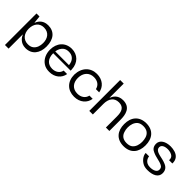

<svg xmlns="http://www.w3.org/2000/svg" viewBox="107 -1435 2476 2476"><g transform="rotate(45 1345.0 -197.5)"><path d="M265 10C381 10 444 -76 444 -197C444 -330 378 -407 265 -407C162 -407 129 -332 118 -305H116L105 -407H50V168H116V-90H118C129 -62 169 10 265 10ZM252 -47C172 -47 118 -105 118 -198C118 -290 169 -348 246 -348C337 -348 381 -282 381 -198C381 -147 366 -98 328 -69C309 -54 283 -47 252 -47Z M698 10C799 10 869 -51 882 -134H819C808 -79 760 -45 697 -45C613 -45 565 -102 565 -197H883C883 -201 883 -206 883 -211C883 -216 883 -219 882 -222C877 -335 800 -408 696 -408C578 -408 503 -322 503 -200C503 -131 530 -61 588 -21C617 0 653 10 698 10ZM567 -232C572 -272 590 -312 626 -336C644 -348 667 -354 695 -354C756 -354 790 -321 806 -282C813 -263 817 -246 817 -232Z M1151 10C1257 10 1329 -55 1341 -141H1282C1269 -81 1218 -48 1154 -48C1066 -48 1015 -106 1015 -198C1016 -289 1070 -351 1155 -351C1222 -351 1269 -318 1282 -259H1341C1329 -344 1259 -408 1153 -408C1039 -408 956 -327 952 -195C952 -68 1032 10 1151 10Z M1485 0V-193C1485 -283 1525 -349 1613 -349C1700 -349 1723 -289 1723 -201V0H1786V-201C1786 -295 1767 -407 1631 -407C1531 -407 1499 -336 1487 -306H1485V-563H1420V0Z M2053 10C2183 10 2248 -74 2248 -198C2248 -325 2181 -408 2053 -408C1924 -407 1857 -321 1858 -198C1858 -77 1922 10 2053 10ZM2053 -46C1984 -46 1948 -80 1933 -128C1925 -151 1921 -175 1921 -200C1921 -249 1935 -301 1973 -332C1992 -347 2018 -355 2053 -355C2122 -355 2158 -321 2174 -273C2181 -249 2185 -225 2185 -200C2185 -151 2172 -100 2134 -69C2115 -54 2088 -46 2053 -46Z M2488 10C2584 10 2658 -24 2658 -101C2658 -157 2629 -187 2588 -204C2567 -213 2546 -220 2523 -225C2452 -240 2388 -252 2388 -306C2388 -345 2429 -367 2486 -367C2515 -367 2555 -360 2580 -335C2593 -322 2598 -303 2597 -278H2657C2660 -351 2620 -390 2567 -407C2540 -415 2514 -419 2488 -419C2395 -419 2328 -377 2328 -310C2328 -255 2356 -227 2397 -211C2417 -202 2438 -195 2461 -190C2506 -179 2551 -170 2577 -150C2590 -139 2596 -124 2596 -105C2597 -60 2547 -39 2487 -39C2399 -39 2380 -110 2380 -131H2318C2318 -96 2343 -47 2393 -15C2418 2 2449 10 2488 10Z"/></g></svg>

Font: OSH Darker Grotesque Medium
Style: Regular
Weight: 500
Designer: Gabriel Lam
Foundry: TypeRant
Version: Version 1.000;Glyphs 3.1.1 (3148)